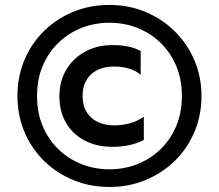

<svg xmlns="http://www.w3.org/2000/svg" viewBox="-20 -728 878 770"><path d="M419 21.8Q340.6 21.8 273.6 -6Q206.5 -33.8 156.1 -83.3Q105.8 -132.9 77.9 -199.4Q50 -265.9 50 -343.2Q50 -420.9 77.9 -487.4Q105.9 -553.9 156.2 -603.4Q206.6 -652.9 273.7 -680.6Q340.8 -708.2 419 -708.2Q496.9 -708.2 563.9 -680.1Q630.9 -651.9 681.3 -601.9Q731.8 -551.9 759.9 -485.6Q788 -419.4 788 -343.2Q788 -265.8 759.9 -199.2Q731.8 -132.8 681.3 -83.2Q630.9 -33.8 563.9 -6Q496.9 21.8 419 21.8ZM419 -49Q478.8 -49 531.2 -69.9Q583.8 -90.8 623.9 -129.6Q664.1 -168.4 686.8 -222.6Q709.5 -276.8 709.5 -343.2Q709.5 -409.9 686.6 -463.8Q663.8 -517.8 623.6 -556.6Q583.4 -595.4 530.9 -616.1Q478.4 -636.8 419 -636.8Q359.6 -636.8 307.1 -616.1Q254.6 -595.4 214.4 -556.6Q174.2 -517.8 151.4 -463.8Q128.5 -409.9 128.5 -343.2Q128.5 -276.8 151.2 -222.6Q173.9 -168.4 214.1 -129.6Q254.2 -90.8 306.8 -69.9Q359.2 -49 419 -49ZM431 -139.2Q368 -139.2 320.1 -164.1Q272.1 -189 245.2 -234.6Q218.2 -280.2 218.2 -342.5Q218.2 -402.2 245.8 -448.4Q273.2 -494.6 321.4 -520.9Q369.6 -547.2 431.8 -547.2Q468.4 -547.2 495.8 -541Q523.1 -534.8 544.2 -523.5V-428Q524.8 -444.8 497.3 -453Q469.9 -461.2 438 -461.2Q379.1 -461.2 345.2 -429.6Q311.2 -397.9 311.2 -343.2Q311.2 -288 345.7 -256.6Q380.1 -225.2 439.8 -225.2Q468.6 -225.2 498.8 -233.1Q529 -240.9 556.8 -259.8V-166.5Q530.1 -152.9 499.5 -146.1Q468.9 -139.2 431 -139.2Z"/></svg>

Font: Geologica-Sharp
Style: Regular
Weight: 100
Designer: Sindre Bremnes, Frode Helland
Foundry: Monokrom Skriftforlag AS
Version: Version 1.010;gftools[0.9.28]